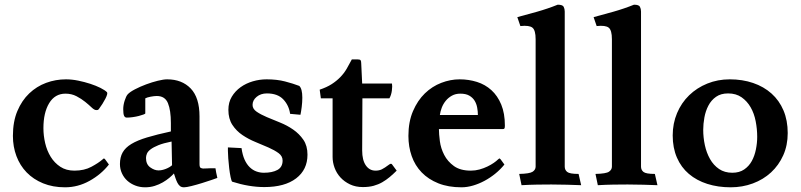

<svg xmlns="http://www.w3.org/2000/svg" viewBox="-20 -786 3411 818"><path d="M259 -387Q214 -387 189.5 -346.5Q165 -306 165 -240Q165 -208 172.5 -176Q180 -144 196 -118Q212 -92 237 -75.5Q262 -59 297 -59Q339 -59 369.5 -75.5Q400 -92 416 -106Q419 -109 421.5 -110.5Q424 -112 428 -107L444 -85Q411 -43 361.5 -15.5Q312 12 257 12Q205 12 163.5 -5Q122 -22 93.5 -51.5Q65 -81 50 -121Q35 -161 35 -207Q35 -268 54 -313Q73 -358 104.5 -388Q136 -418 176.5 -433Q217 -448 261 -448Q286 -448 313 -442.5Q340 -437 364.5 -429Q389 -421 408 -411.5Q427 -402 436 -393Q440 -387 429 -365.5Q418 -344 401 -321Q399 -319 397.5 -318Q396 -317 390 -317Q382 -317 370.5 -328Q359 -339 343 -352Q327 -365 306 -376Q285 -387 259 -387Z M711 -183Q676 -176 655 -167.5Q634 -159 622 -150Q610 -141 606 -131.5Q602 -122 602 -113Q602 -86 620 -73Q638 -60 655 -60Q670 -60 686.5 -66.5Q703 -73 713 -82ZM846 -68Q854 -68 862 -68.5Q870 -69 873 -69H898Q900 -58 901 -51Q902 -44 906 -28Q901 -26 882 -19.5Q863 -13 840.5 -6Q818 1 796 6.5Q774 12 764 12Q753 12 746.5 6.5Q740 1 735.5 -8Q731 -17 727.5 -27.5Q724 -38 721 -47Q713 -38 701 -28Q689 -18 673.5 -9Q658 0 639 6Q620 12 598 12Q576 12 556.5 4.5Q537 -3 522.5 -16Q508 -29 499.5 -47.5Q491 -66 491 -87Q491 -116 502.5 -136.5Q514 -157 539.5 -172.5Q565 -188 606.5 -200.5Q648 -213 708 -226V-262Q708 -316 695.5 -346.5Q683 -377 648 -377Q637 -377 621.5 -374Q606 -371 599 -367V-303Q599 -301 591 -298Q583 -295 571.5 -292Q560 -289 546 -287Q532 -285 520 -285Q512 -285 508.5 -293Q505 -301 505 -321Q505 -338 511 -357Q517 -376 524 -384Q533 -394 555 -405.5Q577 -417 602.5 -426.5Q628 -436 652.5 -442Q677 -448 692 -448Q755 -448 792.5 -409Q830 -370 830 -290V-87Q830 -73 835.5 -70.5Q841 -68 846 -68Z M1009 -155Q1013 -126 1022 -106Q1031 -86 1044 -73.5Q1057 -61 1072.5 -55.5Q1088 -50 1104 -50Q1140 -50 1162 -62Q1184 -74 1184 -102Q1184 -121 1167 -133.5Q1150 -146 1124 -157.5Q1098 -169 1068.5 -181Q1039 -193 1013 -210.5Q987 -228 970 -254Q953 -280 953 -318Q953 -350 967.5 -374Q982 -398 1005 -414.5Q1028 -431 1057 -439.5Q1086 -448 1116 -448Q1160 -448 1194.5 -439Q1229 -430 1255 -420Q1268 -408 1268 -370Q1268 -351 1265.5 -331Q1263 -311 1260 -297L1216 -301Q1211 -337 1187 -362.5Q1163 -388 1117 -388Q1091 -388 1073.5 -373.5Q1056 -359 1056 -339Q1056 -322 1073.5 -310Q1091 -298 1117 -287Q1143 -276 1173 -264Q1203 -252 1229 -234Q1255 -216 1272.5 -190.5Q1290 -165 1290 -127Q1290 -63 1241.5 -26Q1193 11 1106 11Q1041 11 969 -12Q966 -15 962.5 -31.5Q959 -48 956.5 -69Q954 -90 952.5 -111Q951 -132 951 -143V-158Z M1523 -145Q1523 -104 1538.5 -81.5Q1554 -59 1580 -59Q1595 -59 1606.5 -64.5Q1618 -70 1638 -85Q1646 -91 1650 -86L1670 -59Q1655 -44 1640 -31.5Q1625 -19 1608.5 -9.5Q1592 0 1572 5.5Q1552 11 1526 11Q1495 11 1471 -0.5Q1447 -12 1430.5 -30Q1414 -48 1405.5 -71Q1397 -94 1397 -117V-367H1347L1342 -404Q1372 -414 1393 -427.5Q1414 -441 1430 -457.5Q1446 -474 1457 -493Q1468 -512 1479 -533H1503Q1514 -533 1516.5 -529Q1519 -525 1519 -515L1523 -430H1650Q1652 -419 1649.5 -400Q1647 -381 1639 -367H1524Z M1850 -236Q1850 -215 1854 -184.5Q1858 -154 1872.5 -126Q1887 -98 1914 -78.5Q1941 -59 1986 -59Q2005 -59 2023 -64Q2041 -69 2056.5 -76.5Q2072 -84 2083.5 -92Q2095 -100 2101 -106Q2104 -109 2106.5 -110.5Q2109 -112 2113 -107L2129 -85Q2112 -64 2090.5 -46.5Q2069 -29 2045 -16Q2021 -3 1995.5 4.5Q1970 12 1946 12Q1890 12 1847.5 -5Q1805 -22 1776.5 -51.5Q1748 -81 1734 -121Q1720 -161 1720 -207Q1720 -267 1739.5 -312.5Q1759 -358 1790 -388Q1821 -418 1860 -433Q1899 -448 1938 -448Q1977 -448 2012 -437Q2047 -426 2073.5 -402Q2100 -378 2115.5 -340.5Q2131 -303 2131 -251Q2131 -241 2129 -238.5Q2127 -236 2122 -236ZM2016 -296Q2016 -311 2013 -327.5Q2010 -344 2002 -357Q1994 -370 1979.5 -378.5Q1965 -387 1941 -387Q1921 -387 1905.5 -378.5Q1890 -370 1879 -356.5Q1868 -343 1862 -327Q1856 -311 1854 -296Z M2386 -76Q2386 -62 2396.5 -53.5Q2407 -45 2445 -45L2456 3Q2430 2 2396 1Q2362 0 2329 0Q2301 0 2268.5 0.5Q2236 1 2202 3L2192 -45Q2237 -46 2249.5 -54.5Q2262 -63 2262 -76V-619Q2262 -657 2248.5 -668Q2235 -679 2197 -675L2184 -713Q2222 -723 2268 -736Q2314 -749 2356 -766Q2377 -766 2381.5 -757Q2386 -748 2386 -737Z M2711 -76Q2711 -62 2721.5 -53.5Q2732 -45 2770 -45L2781 3Q2755 2 2721 1Q2687 0 2654 0Q2626 0 2593.5 0.5Q2561 1 2527 3L2517 -45Q2562 -46 2574.5 -54.5Q2587 -63 2587 -76V-619Q2587 -657 2573.5 -668Q2560 -679 2522 -675L2509 -713Q2547 -723 2593 -736Q2639 -749 2681 -766Q2702 -766 2706.5 -757Q2711 -748 2711 -737Z M3100 -50Q3130 -50 3150.5 -64Q3171 -78 3183 -100Q3195 -122 3200.5 -149.5Q3206 -177 3206 -203Q3206 -236 3199.5 -269.5Q3193 -303 3178 -329Q3163 -355 3139.5 -371.5Q3116 -388 3082 -388Q3051 -388 3030.5 -373.5Q3010 -359 2998 -336Q2986 -313 2981 -285.5Q2976 -258 2976 -233Q2976 -200 2983 -167.5Q2990 -135 3005 -108.5Q3020 -82 3043.5 -66Q3067 -50 3100 -50ZM2846 -209Q2846 -260 2864.5 -304Q2883 -348 2916 -380Q2949 -412 2993.5 -430Q3038 -448 3089 -448Q3143 -448 3188.5 -432.5Q3234 -417 3267 -387.5Q3300 -358 3318 -315.5Q3336 -273 3336 -219Q3336 -167 3317 -124.5Q3298 -82 3265 -51.5Q3232 -21 3187.5 -4.5Q3143 12 3093 12Q3039 12 2993.5 -2.5Q2948 -17 2915 -45Q2882 -73 2864 -114.5Q2846 -156 2846 -209Z"/></svg>

Font: Lusitana
Style: Bold
Weight: 700
Designer: Ana Paula Megda
Foundry: Ana Paula Megda
Version: Version 1.000; ttfautohint (v1.1) -l 8 -r 50 -G 200 -x 14 -D